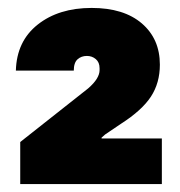

<svg xmlns="http://www.w3.org/2000/svg" viewBox="-20 -827 454 484"><path d="M31 -363V-469L202 -604Q217 -617 224 -628.5Q231 -640 231 -650V-655Q231 -670 221.5 -678Q212 -686 199 -686Q185 -686 175.5 -677.5Q166 -669 166 -649H20Q22 -723 75 -765Q128 -807 211 -807Q292 -807 337.5 -768Q383 -729 383 -664Q383 -618 360.5 -583.5Q338 -549 285 -515L245 -488L236 -480V-478H253H388V-363Z"/></svg>

Font: Hubot Sans Condensed ExtraLight Black
Style: Regular
Weight: 900
Version: Version 2.000